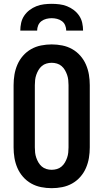

<svg xmlns="http://www.w3.org/2000/svg" viewBox="-20 -975 540 1003"><path d="M250 8Q222 8 194.5 2.5Q167 -3 143 -16.5Q119 -30 100.5 -51Q82 -72 71 -97.5Q60 -123 55.5 -150Q51 -177 51 -205V-530Q51 -558 55.5 -585Q60 -612 71 -637.5Q82 -663 100.5 -684Q119 -705 143 -718.5Q167 -732 194.5 -737.5Q222 -743 250 -743Q278 -743 305.5 -737.5Q333 -732 357 -718.5Q381 -705 399.5 -684Q418 -663 429 -637.5Q440 -612 444.5 -585Q449 -558 449 -530V-205Q449 -177 444.5 -150Q440 -123 429 -97.5Q418 -72 399.5 -51Q381 -30 357 -16.5Q333 -3 305.5 2.5Q278 8 250 8ZM250 -88Q264 -88 277.5 -92Q291 -96 301.5 -105Q312 -114 319 -126Q326 -138 330.5 -151Q335 -164 336.5 -177.5Q338 -191 338 -205V-530Q338 -544 336.5 -557.5Q335 -571 330.5 -584Q326 -597 319 -609Q312 -621 301.5 -630Q291 -639 277.5 -643Q264 -647 250 -647Q236 -647 222.5 -643Q209 -639 198.5 -630Q188 -621 181 -609Q174 -597 169.5 -584Q165 -571 163.5 -557.5Q162 -544 162 -530V-205Q162 -191 163.5 -177.5Q165 -164 169.5 -151Q174 -138 181 -126Q188 -114 198.5 -105Q209 -96 222.5 -92Q236 -88 250 -88ZM86 -815Q86 -835 90.5 -855.5Q95 -876 106.5 -893Q118 -910 134.5 -922.5Q151 -935 170 -942.5Q189 -950 209.5 -952.5Q230 -955 250 -955Q270 -955 290.5 -952.5Q311 -950 330 -942.5Q349 -935 365.5 -922.5Q382 -910 393.5 -893Q405 -876 409.5 -855.5Q414 -835 414 -815H326Q326 -829 320.5 -842.5Q315 -856 303.5 -864.5Q292 -873 278 -876.5Q264 -880 250 -880Q236 -880 222 -876.5Q208 -873 196.5 -864.5Q185 -856 179.5 -842.5Q174 -829 174 -815Z"/></svg>

Font: Iosevka SS18
Style: Bold
Weight: 700
Monospace: yes
Designer: Belleve Invis
Foundry: Belleve Invis
Version: Version 25.1.1; ttfautohint (v1.8.4)